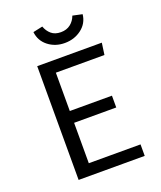

<svg xmlns="http://www.w3.org/2000/svg" viewBox="-163 -1016 941 1120"><g transform="rotate(-20 307.5 -456.5)"><path d="M217.9 -633.3V-395.4H479.5V-322.1H217.9V-71.3H539V0H128.7V-706.2H529.7L519.5 -633.3ZM327.2 -777.9Q268.2 -777.9 225.1 -811.5Q182.1 -845.1 175.9 -900.5L235.4 -913.3Q246.2 -883.1 268.5 -864.1Q290.8 -845.1 327.2 -845.1Q363.1 -845.1 387.2 -864.1Q411.3 -883.1 422.1 -913.3L481.5 -900.5Q475.4 -845.1 431 -811.5Q386.7 -777.9 327.2 -777.9Z"/></g></svg>

Font: FiraCode Nerd Font
Style: Regular
Weight: 400
Designer: Carrois Corporate, Edenspiekermann AG, Nikita Prokopov
Foundry: Carrois Corporate, Edenspiekermann AG, Nikita Prokopov
Version: Version 6.002;Nerd Fonts 2.1.0